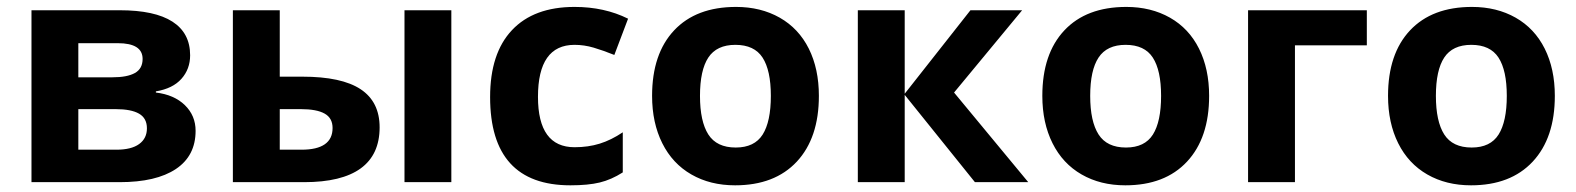

<svg xmlns="http://www.w3.org/2000/svg" viewBox="-20 -537 4645 566"><path d="M540.5 -374Q540.5 -333.5 514.9 -304.7Q489.3 -275.9 439.5 -267.6V-264.2Q493.2 -257.8 524.9 -227.1Q556.6 -196.3 556.6 -151.4Q556.6 -77.6 498.5 -38.8Q440.4 0 332.5 0H72.8V-506.8H332.5Q436.5 -506.8 488.5 -473.1Q540.5 -439.5 540.5 -374ZM413.1 -158.7Q413.1 -188.5 389.9 -201.9Q366.7 -215.3 320.8 -215.3H210.9V-95.7H323.2Q367.2 -95.7 390.1 -112.3Q413.1 -128.9 413.1 -158.7ZM400.4 -363.3Q400.4 -409.7 327.1 -409.7H210.9V-309.1H311Q355 -309.1 377.7 -321.8Q400.4 -334.5 400.4 -363.3Z M804.7 -311H871.1Q987.3 -311 1043.2 -273.9Q1099.1 -236.8 1099.1 -161.6Q1099.1 -81.1 1043.2 -40.5Q987.3 0 876.5 0H666.5V-506.8H804.7ZM960.4 -159.7Q960.4 -189 937 -202.1Q913.6 -215.3 866.7 -215.3H804.7V-95.7H868.7Q960.4 -95.7 960.4 -159.7ZM1310.5 0H1172.4V-506.8H1310.5Z M1661.6 9.3Q1424.8 9.3 1424.8 -251Q1424.8 -379.9 1489.3 -448.2Q1553.7 -516.6 1673.8 -516.6Q1761.7 -516.6 1831.5 -481.9L1791 -375Q1758.3 -388.2 1730.2 -396.5Q1702.1 -404.8 1673.8 -404.8Q1565.9 -404.8 1565.9 -251.5Q1565.9 -103 1673.8 -103Q1713.9 -103 1747.8 -113.5Q1781.7 -124 1815.9 -147V-28.8Q1782.2 -7.3 1748 1Q1713.9 9.3 1661.6 9.3Z M2043.5 -254.4Q2043.5 -179.2 2068.1 -140.6Q2092.8 -102.1 2148.9 -102.1Q2204.1 -102.1 2228.3 -140.4Q2252.4 -178.7 2252.4 -254.4Q2252.4 -329.6 2228 -367.2Q2203.6 -404.8 2147.9 -404.8Q2092.8 -404.8 2068.1 -367.4Q2043.5 -330.1 2043.5 -254.4ZM2394 -254.4Q2394 -130.4 2328.9 -60.5Q2263.7 9.3 2147 9.3Q2073.7 9.3 2018.1 -22.7Q1962.4 -54.7 1932.4 -114.7Q1902.3 -174.8 1902.3 -254.4Q1902.3 -378.4 1967.3 -447.5Q2032.2 -516.6 2149.9 -516.6Q2222.7 -516.6 2278.6 -484.9Q2334.5 -453.1 2364.3 -393.6Q2394 -334 2394 -254.4Z M2840.8 -506.8H2993.2L2792.5 -264.2L3011.2 0H2854L2647 -257.3V0H2508.8V-506.8H2647V-260.7Z M3193.8 -254.4Q3193.8 -179.2 3218.5 -140.6Q3243.2 -102.1 3299.3 -102.1Q3354.5 -102.1 3378.7 -140.4Q3402.8 -178.7 3402.8 -254.4Q3402.8 -329.6 3378.4 -367.2Q3354 -404.8 3298.3 -404.8Q3243.2 -404.8 3218.5 -367.4Q3193.8 -330.1 3193.8 -254.4ZM3544.4 -254.4Q3544.4 -130.4 3479.2 -60.5Q3414.1 9.3 3297.4 9.3Q3224.1 9.3 3168.5 -22.7Q3112.8 -54.7 3082.8 -114.7Q3052.7 -174.8 3052.7 -254.4Q3052.7 -378.4 3117.7 -447.5Q3182.6 -516.6 3300.3 -516.6Q3373 -516.6 3429 -484.9Q3484.9 -453.1 3514.6 -393.6Q3544.4 -334 3544.4 -254.4Z M4009.3 -506.8V-403.3H3797.4V0H3659.2V-506.8Z M4212.9 -254.4Q4212.9 -179.2 4237.5 -140.6Q4262.2 -102.1 4318.4 -102.1Q4373.5 -102.1 4397.7 -140.4Q4421.9 -178.7 4421.9 -254.4Q4421.9 -329.6 4397.5 -367.2Q4373 -404.8 4317.4 -404.8Q4262.2 -404.8 4237.5 -367.4Q4212.9 -330.1 4212.9 -254.4ZM4563.5 -254.4Q4563.5 -130.4 4498.3 -60.5Q4433.1 9.3 4316.4 9.3Q4243.2 9.3 4187.5 -22.7Q4131.8 -54.7 4101.8 -114.7Q4071.8 -174.8 4071.8 -254.4Q4071.8 -378.4 4136.7 -447.5Q4201.7 -516.6 4319.3 -516.6Q4392.1 -516.6 4448 -484.9Q4503.9 -453.1 4533.7 -393.6Q4563.5 -334 4563.5 -254.4Z"/></svg>

Font: Bpm'online Open Sans
Style: Bold
Weight: 700
Foundry: Ascender Corporation
Version: Version 1.10